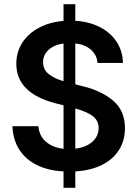

<svg xmlns="http://www.w3.org/2000/svg" viewBox="-20 -816 662 925"><path d="M286.1 9.8Q211.9 5.9 157.5 -21Q103 -47.9 72.8 -95.5Q42.5 -143.1 40 -208H165Q168.9 -160.6 201.7 -132.8Q234.4 -105 286.1 -99.1V-308.6L247.1 -318.4Q58.6 -367.7 58.6 -508.8Q58.6 -565.4 87.6 -610.4Q116.7 -655.3 168.5 -682.6Q220.2 -710 286.1 -715.3V-795.9H342.8V-715.8Q410.2 -711.9 461.9 -685.1Q513.7 -658.2 542.5 -613.5Q571.3 -568.8 572.3 -512.7H450.2Q446.3 -552.2 417.7 -576.9Q389.2 -601.6 342.8 -606.9V-409.7L375 -401.4Q466.3 -380.4 524.2 -331.8Q582 -283.2 582 -198.2Q582 -139.6 553.7 -94.2Q525.4 -48.8 471.7 -21.7Q418 5.4 342.8 9.8V88.9H286.1ZM286.1 -424.8V-606.4Q240.2 -600.1 213.9 -575.7Q187.5 -551.3 187.5 -516.6Q187.5 -481 214.6 -459.2Q241.7 -437.5 286.1 -424.8ZM455.1 -199.2Q455.1 -235.4 426.8 -256.8Q398.4 -278.3 342.8 -293.5V-99.6Q394 -106 424.6 -132.8Q455.1 -159.7 455.1 -199.2Z"/></svg>

Font: Pretendard Std SemiBold
Style: Regular
Weight: 600
Designer: Base glyphs from Inter by Rasmus Andersson; Hangeul glyphs from Noto Sans CJK(Source Han Sans) by Jang Soo-young and Kan
Foundry: Kil Hyung-jin
Version: Version 1.309